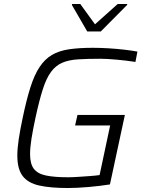

<svg xmlns="http://www.w3.org/2000/svg" viewBox="-20 -936 726 964"><path d="M320 8Q233 8 177 -4.5Q121 -17 94 -52Q67 -87 67 -155Q67 -190 74 -237Q81 -284 94 -345Q113 -436 133 -498.5Q153 -561 179 -600Q205 -639 240.5 -660Q276 -681 326.5 -688.5Q377 -696 447 -696Q483 -696 524.5 -693.5Q566 -691 604.5 -686.5Q643 -682 670 -677L660 -625Q616 -632 566 -636.5Q516 -641 484 -641Q418 -641 371.5 -638Q325 -635 292.5 -621Q260 -607 236.5 -575.5Q213 -544 195 -488Q177 -432 158 -344Q145 -284 138 -239.5Q131 -195 131 -162Q131 -114 149.5 -89Q168 -64 210 -55Q252 -46 321 -46Q343 -46 372.5 -48Q402 -50 431 -52Q460 -54 480 -57L533 -306H357L369 -359H607L532 -10Q482 -2 424 3Q366 8 320 8ZM418 -778 341 -911 342 -916H383L457 -814L571 -916H619L618 -911L486 -778Z"/></svg>

Font: Saira Light
Style: Italic
Weight: 300
Italic angle: -12°
Designer: Hector Gatti with collaboration of the Omnibus-Type team
Foundry: Omnibus-Type
Version: Version 1.100; ttfautohint (v1.8.3)